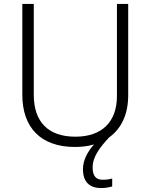

<svg xmlns="http://www.w3.org/2000/svg" viewBox="-20 -734 762 972"><path d="M449 114C449 58 487 11 532 -38C595 -83 629 -156 629 -252V-714H572V-248C572 -118 497 -42 362 -42C225 -42 151 -116 151 -254V-714H93V-254C93 -88 187 10 359 10C394 10 427 6 456 -3C424 33 400 76 400 122C400 188 434 218 492 218C516 218 533 214 548 210V170C537 173 521 176 500 176C467 176 449 158 449 114Z"/></svg>

Font: Noto Sans Khmer UI Light
Style: Regular
Weight: 300
Designer: Danh Hong and the Monotype Design Team
Foundry: Monotype Imaging Inc.
Version: Version 2.002